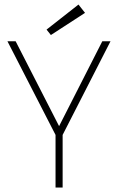

<svg xmlns="http://www.w3.org/2000/svg" viewBox="-20 -846 553 866"><path d="M230.5 -237.5 13.5 -660H50.5L246.5 -277L441.5 -660H478.5L262.5 -237.5V0H230.5ZM209.5 -688 190 -712.5 334 -825.5 363.5 -788Z"/></svg>

Font: League Spartan Thin Thin
Style: Regular
Weight: 250
Version: Version 2.002